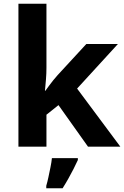

<svg xmlns="http://www.w3.org/2000/svg" viewBox="-20 -780 660 1021"><path d="M227 -420Q227 -389 224.5 -358.5Q222 -328 219 -297H221Q231 -311 241.5 -325Q252 -339 263 -353Q274 -367 286 -380L439 -546H607L390 -309L620 0H448L291 -221L227 -170V0H78V-760H227ZM394 71Q384 93 371.5 117.5Q359 142 344.5 168Q330 194 313 221H226V208Q232 188 237.5 162Q243 136 248.5 109Q254 82 256 61H394Z"/></svg>

Font: Noto Sans Devanagari
Style: Bold
Weight: 700
Version: Version 2.003